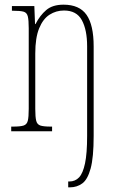

<svg xmlns="http://www.w3.org/2000/svg" viewBox="-20 -562 497 822"><path d="M272 240V215H277Q302 215 318.5 197.5Q335 180 344 137.5Q353 95 353 20V-364Q353 -434 330.5 -475.5Q308 -517 254 -517Q220 -517 192 -499Q164 -481 147.5 -440.5Q131 -400 131 -333V-96Q131 -61 135 -45Q139 -29 153 -24.5Q167 -20 197 -20H203V0H28V-20H36Q67 -20 81 -24.5Q95 -29 99 -45Q103 -61 103 -96V-441Q103 -476 99 -492Q95 -508 81 -512Q67 -516 36 -516H31V-536H127L130 -459H132Q151 -496 178 -519Q205 -542 252 -542Q320 -542 350.5 -498.5Q381 -455 381 -363V20Q381 112 368 159.5Q355 207 332 223.5Q309 240 280 240Z"/></svg>

Font: Noto Serif Georgian ExtraCondensed Thin
Style: Regular
Weight: 100
Width: 2
Designer: Monotype Design Team, Akaki Razmadze
Foundry: Google LLC
Version: Version 2.003; ttfautohint (v1.8.4.7-5d5b)